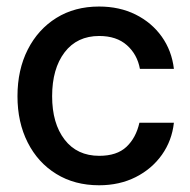

<svg xmlns="http://www.w3.org/2000/svg" viewBox="-20 -547 574 579"><path d="M278.8 11.7Q205.1 11.7 149.7 -22.5Q94.2 -56.6 63.5 -117.4Q32.7 -178.2 32.7 -256.8Q32.7 -336.4 63.7 -397.5Q94.7 -458.5 149.9 -492.9Q205.1 -527.3 278.8 -527.3Q340.3 -527.3 388.9 -503.2Q437.5 -479 467.8 -436.5Q498 -394 504.4 -339.4H401.9Q394 -382.8 362.8 -410.6Q331.5 -438.5 279.3 -438.5Q212.4 -438.5 174.8 -389.2Q137.2 -339.8 137.2 -256.8Q137.2 -174.8 174.8 -126Q212.4 -77.1 279.3 -77.1Q332.5 -77.1 361.3 -104.2Q390.1 -131.3 400.4 -176.8H504.4Q498.5 -123 468.3 -80.3Q438 -37.6 389.2 -12.9Q340.3 11.7 278.8 11.7Z"/></svg>

Font: Inter Display Medium
Style: Regular
Weight: 500
Designer: Rasmus Andersson
Foundry: rsms
Version: Version 4.001;git-9221beed3